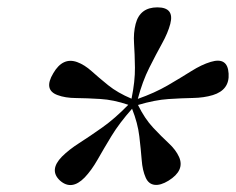

<svg xmlns="http://www.w3.org/2000/svg" viewBox="-20 -792 657 535"><path d="M449.5 -288.5Q427.5 -275 410.8 -277Q394 -279 386 -297Q377 -317 374.8 -346.5Q372.5 -376 368.2 -412.2Q364 -448.5 348 -489Q312.5 -449 290.5 -412.8Q268.5 -376.5 251.8 -347Q235 -317.5 216 -297.5Q179.5 -260 147 -289Q116 -318 152.5 -355.5Q172 -375 201 -393.5Q230 -412 265 -436.8Q300 -461.5 337.5 -500Q296.5 -514 259.5 -516.2Q222.5 -518.5 192 -518.8Q161.5 -519 140.5 -527Q100.5 -541.5 128.5 -588Q155 -633.5 195 -619Q215.5 -611.5 235.5 -593.5Q255.5 -575.5 281.5 -554.5Q307.5 -533.5 346.5 -517Q356.5 -566 356 -603.8Q355.5 -641.5 353.5 -671Q351.5 -700.5 358 -725.5Q370 -771.5 418.5 -771.5Q466.5 -771.5 454.5 -725.5Q448 -700.5 431.5 -670.8Q415 -641 396 -603.2Q377 -565.5 364 -516.5Q411 -533 447.5 -554.2Q484 -575.5 513 -593.8Q542 -612 567 -619.5Q614.5 -634 617 -587Q620 -541.5 573 -527Q548 -519.5 517.5 -519Q487 -518.5 449.2 -516Q411.5 -513.5 364.5 -499.5Q383.5 -461 406.8 -436.2Q430 -411.5 450 -393Q470 -374.5 479 -354.5Q495.5 -317 449.5 -288.5Z"/></svg>

Font: Fraunces 72pt Soft
Style: Italic
Weight: 400
Italic angle: -16°
Version: Version 1.000;[b76b70a41]